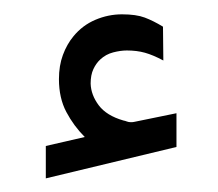

<svg xmlns="http://www.w3.org/2000/svg" viewBox="-20 -802 309 272"><path d="M100.1 -607.9 44.9 -595.2V-549.3L230 -593.8V-641.6L170.4 -629.4Q168.5 -628.9 165.5 -628.9Q162.1 -628.9 159.7 -629.9Q157.2 -630.9 154.8 -631.3Q130.9 -638.2 119.9 -652.8Q108.9 -667.5 108.4 -683.6Q108.4 -695.8 112.3 -704.1Q116.2 -712.4 122.1 -717.8Q129.9 -725.1 140.4 -727.8Q150.9 -730.5 159.7 -730.5Q173.8 -730.5 185.3 -727.3Q196.8 -724.1 211.4 -716.3L210.9 -764.2Q197.3 -772.5 185.1 -777.1Q172.9 -781.7 152.8 -781.7Q133.3 -781.7 115 -773.9Q96.7 -766.1 84 -750.5Q74.7 -739.3 69.1 -724.1Q63.5 -709 63.5 -689.9Q63.5 -663.1 74 -643.3Q84.5 -623.5 100.1 -607.9Z"/></svg>

Font: Vazir Variable Regular
Style: Regular
Weight: 400
Designer: Saber Rastikerdar
Foundry: Saber Rastikerdar
Version: Version 30.1.0